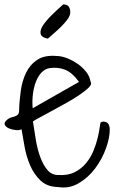

<svg xmlns="http://www.w3.org/2000/svg" viewBox="-37 -835 523 854"><path d="M58.6 -260.7Q51.8 -254.9 34.7 -256.3Q17.6 -257.8 3.4 -263.7Q-10.7 -269.5 -15.6 -279.8Q-20.5 -290 -3.9 -303.7Q2.9 -309.6 11.2 -312Q19.5 -314.5 27.8 -316.9Q36.1 -319.3 41.5 -324.2Q46.9 -329.1 47.9 -339.8Q48.8 -383.8 55.2 -429.7Q61.5 -475.6 79.1 -511.7Q96.7 -547.9 129.4 -569.3Q162.1 -590.8 215.8 -585.9Q235.4 -585.9 259.8 -576.7Q284.2 -567.4 306.6 -552.2Q329.1 -537.1 345.7 -516.1Q362.3 -495.1 366.2 -470.7Q373 -460.9 358.4 -446.3Q343.8 -431.6 317.4 -413.6Q291 -395.5 257.8 -377Q224.6 -358.4 193.8 -341.8Q163.1 -325.2 139.6 -312.5Q116.2 -299.8 109.4 -294.9Q115.2 -256.8 122.1 -214.8Q128.9 -172.9 141.6 -137.7Q154.3 -102.5 173.3 -79.6Q192.4 -56.6 221.7 -56.6Q264.6 -53.7 295.4 -69.3Q326.2 -85 346.7 -110.4Q367.2 -135.7 379.4 -166Q391.6 -196.3 397.9 -223.6Q404.3 -251 406.7 -270Q409.2 -289.1 411.1 -291Q421.9 -296.9 435.5 -291.5Q449.2 -286.1 451.2 -262.7Q452.1 -224.6 434.6 -175.8Q417 -127 386.2 -85.9Q355.5 -44.9 313 -20Q270.5 4.9 222.7 -2.9Q172.9 -3.9 143.6 -31.7Q114.3 -59.6 97.2 -99.1Q80.1 -138.7 72.3 -182.6Q64.5 -226.6 58.6 -260.7ZM314.5 -470.7Q283.2 -513.7 251 -525.4Q218.8 -537.1 184.6 -532.2Q164.1 -529.3 148.4 -513.2Q132.8 -497.1 123 -472.2Q113.3 -447.3 109.4 -416.5Q105.5 -385.7 108.4 -353.5ZM175.8 -663.1Q146.5 -668.9 143.6 -685.5Q140.6 -702.1 154.8 -723.1Q168.9 -744.1 193.8 -768.6Q218.8 -793 244.1 -815.4Q261.7 -815.4 268.6 -805.7Q275.4 -795.9 275.4 -783.2V-775.4Q273.4 -762.7 262.2 -747.6Q251 -732.4 235.8 -717.3Q220.7 -702.1 204.1 -688Q187.5 -673.8 175.8 -663.1Z"/></svg>

Font: Shadows Into Light Two
Style: Regular
Weight: 400
Designer: Kimberly Geswein
Foundry: Kimberly Geswein
Version: Version 1.003 2012